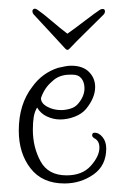

<svg xmlns="http://www.w3.org/2000/svg" viewBox="-20 -426 269 450"><path d="M221 -405Q226 -405 226 -399Q226 -395 222 -391Q204 -373 180 -349.5Q156 -326 143 -312Q140 -309 138 -309Q136 -309 133 -312Q120 -326 98.5 -349.5Q77 -373 60 -391Q56 -395 56 -400Q56 -403 59 -405Q62 -407 68 -403Q80 -395 101 -377Q122 -359 138 -347Q155 -359 178.5 -377Q202 -395 214 -403Q217 -405 221 -405ZM131 4Q79 4 51.5 -31.5Q24 -67 24 -120Q24 -182 56 -223Q79 -255 116 -267Q125 -269 132.5 -270.5Q140 -272 147 -272Q174 -272 188.5 -257.5Q203 -243 203 -222Q203 -197 182 -171Q172 -159 155 -152.5Q138 -146 121 -146Q105 -146 90 -153Q75 -160 67 -174Q61 -164 59 -151.5Q57 -139 57 -122Q57 -81 75 -48Q93 -15 136 -15Q173 -15 193 -37.5Q213 -60 213 -80Q213 -96 201 -102Q196 -105 196 -109Q196 -115 202 -115Q212 -115 220.5 -104.5Q229 -94 229 -78Q229 -38 199 -17Q169 4 131 4ZM123 -168Q134 -168 145.5 -171.5Q157 -175 164 -184Q178 -201 178 -219Q178 -233 171 -242Q164 -251 150 -251H144Q118 -251 102 -235Q84 -220 76 -196Q76 -184 90.5 -176Q105 -168 123 -168Z"/></svg>

Font: Puppies Play
Style: Regular
Weight: 400
Designer: Robert E. Leuschke
Foundry: Robert E. Leuschke
Version: Version 1.010; ttfautohint (v1.8.3)